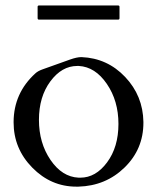

<svg xmlns="http://www.w3.org/2000/svg" viewBox="-20 -678 581 710"><path d="M124 -657.7H417Q421.9 -657.7 421.9 -652.8V-610.8Q421.9 -605.5 417 -605.5H124Q119.1 -605.5 119.1 -610.8V-652.8Q119.1 -657.7 124 -657.7ZM265.6 -434.1Q208.5 -434.1 166.3 -377.2Q124 -320.3 124 -234.9Q124 -149.4 166.7 -86.7Q209.5 -23.9 270.5 -21H277.3Q334 -21 376 -77.6Q418 -134.3 418 -219.7Q418 -305.2 375 -367.9Q332 -430.7 271.5 -434.1ZM510.3 -224.1Q510.3 -126.5 440.7 -58.6Q371.1 9.3 270 12.2H262.2Q168.5 12.2 99.4 -58.1Q30.3 -128.4 30.3 -225.6V-227.1Q30.8 -334 110.8 -406.7Q120.1 -415.5 138.4 -421.9Q156.7 -428.2 185.5 -438.7Q214.4 -449.2 239.5 -458Q264.6 -466.8 280.3 -466.8H281.7Q377 -462.9 442.9 -393.3Q508.8 -323.7 510.3 -227.1Z"/></svg>

Font: Caudex
Style: Regular
Weight: 400
Version: Version 1.04